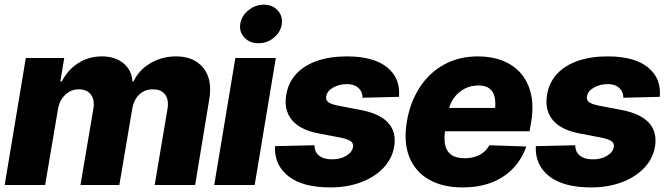

<svg xmlns="http://www.w3.org/2000/svg" viewBox="-25 -795 2868 825"><path d="M-4.9 0 85.9 -545.9H251L234.4 -445.3H240.7Q266.1 -495.1 311.3 -523.9Q356.4 -552.7 413.1 -552.7Q469.2 -552.7 505.1 -523.4Q541 -494.1 543.9 -445.3H548.8Q571.8 -494.1 621.3 -523.4Q670.9 -552.7 731.4 -552.7Q808.1 -552.7 848.4 -503.4Q888.7 -454.1 874 -367.7L813.5 0H639.6L694.8 -327.6Q701.2 -368.2 683.6 -389.9Q666 -411.6 632.8 -411.1Q596.7 -411.6 572.8 -388.2Q548.8 -364.7 543 -325.7L487.8 0H320.8L376.5 -329.6Q382.3 -367.2 365 -389.4Q347.7 -411.6 313.5 -411.1Q291.5 -411.6 272.5 -400.6Q253.4 -389.6 240.5 -369.9Q227.5 -350.1 223.6 -322.8L168.9 0Z M895.5 0 986.3 -545.9H1160.2L1069.3 0ZM1085 -609.4Q1048.3 -608.9 1025.4 -633.3Q1002.4 -657.7 1007.3 -691.9Q1012.7 -726.6 1042.2 -750.7Q1071.8 -774.9 1108.4 -774.9Q1145.5 -774.9 1168 -750.7Q1190.4 -726.6 1186 -691.9Q1181.2 -657.7 1151.9 -633.3Q1122.6 -608.9 1085 -609.4Z M1689.5 -378.9 1532.7 -375Q1532.7 -392.6 1524.7 -405.8Q1516.6 -418.9 1501.7 -426.3Q1486.8 -433.6 1465.8 -433.6Q1432.6 -433.6 1406.2 -418.7Q1379.9 -403.8 1376.5 -379.9Q1374 -367.2 1383.8 -357.7Q1393.6 -348.1 1426.8 -341.3L1528.3 -321.8Q1607.4 -306.2 1643.1 -267.1Q1678.7 -228 1668.9 -165.5Q1659.7 -111.8 1621.3 -72.3Q1583 -32.7 1524.4 -11.2Q1465.8 10.3 1394.5 10.3Q1274.4 10.3 1213.6 -38.3Q1152.8 -86.9 1156.7 -167L1325.7 -170.9Q1327.1 -141.1 1346.4 -126Q1365.7 -110.8 1398.9 -110.4Q1435.5 -109.4 1462.2 -125.2Q1488.8 -141.1 1492.2 -164.6Q1494.1 -179.7 1481.7 -188.5Q1469.2 -197.3 1436 -204.1L1343.8 -221.7Q1264.6 -236.8 1229.2 -279.5Q1193.8 -322.3 1205.1 -388.2Q1213.9 -440.9 1248.3 -477.8Q1282.7 -514.6 1338.1 -533.7Q1393.6 -552.7 1465.3 -552.7Q1579.6 -552.7 1637.9 -506.1Q1696.3 -459.5 1689.5 -378.9Z M1962.4 10.3Q1876.5 10.3 1817.6 -23.7Q1758.8 -57.6 1733.6 -120.8Q1708.5 -184.1 1723.1 -272Q1737.3 -356 1778.3 -419.2Q1819.3 -482.4 1883.1 -517.6Q1946.8 -552.7 2028.8 -552.7Q2087.4 -552.7 2134.3 -534.4Q2181.2 -516.1 2212.4 -480.5Q2243.7 -444.8 2256.1 -392.8Q2268.6 -340.8 2257.8 -273.4L2250.5 -231H1776.4L1793 -331.1H2184.6L2099.6 -308.6Q2106 -345.7 2101.6 -372.3Q2097.2 -398.9 2080.1 -413.3Q2063 -427.7 2030.3 -427.7Q1997.6 -427.7 1970 -413.1Q1942.4 -398.4 1924.1 -372.1Q1905.8 -345.7 1899.9 -310.1L1888.2 -238.3Q1881.8 -199.7 1887.7 -172.1Q1893.6 -144.5 1914.1 -129.9Q1934.6 -115.2 1971.7 -115.2Q1996.1 -115.2 2016.6 -121.6Q2037.1 -127.9 2052.7 -140.6Q2068.4 -153.3 2077.6 -170.9L2236.3 -165.5Q2217.8 -111.8 2180.4 -72.3Q2143.1 -32.7 2088.4 -11.2Q2033.7 10.3 1962.4 10.3Z M2810.1 -378.9 2653.3 -375Q2653.3 -392.6 2645.3 -405.8Q2637.2 -418.9 2622.3 -426.3Q2607.4 -433.6 2586.4 -433.6Q2553.2 -433.6 2526.9 -418.7Q2500.5 -403.8 2497.1 -379.9Q2494.6 -367.2 2504.4 -357.7Q2514.2 -348.1 2547.4 -341.3L2648.9 -321.8Q2728 -306.2 2763.7 -267.1Q2799.3 -228 2789.6 -165.5Q2780.3 -111.8 2741.9 -72.3Q2703.6 -32.7 2645 -11.2Q2586.4 10.3 2515.1 10.3Q2395 10.3 2334.2 -38.3Q2273.4 -86.9 2277.3 -167L2446.3 -170.9Q2447.8 -141.1 2467 -126Q2486.3 -110.8 2519.5 -110.4Q2556.2 -109.4 2582.8 -125.2Q2609.4 -141.1 2612.8 -164.6Q2614.7 -179.7 2602.3 -188.5Q2589.8 -197.3 2556.6 -204.1L2464.4 -221.7Q2385.3 -236.8 2349.9 -279.5Q2314.5 -322.3 2325.7 -388.2Q2334.5 -440.9 2368.9 -477.8Q2403.3 -514.6 2458.7 -533.7Q2514.2 -552.7 2585.9 -552.7Q2700.2 -552.7 2758.5 -506.1Q2816.9 -459.5 2810.1 -378.9Z"/></svg>

Font: Inter Tight ExtraBold
Style: Italic
Weight: 800
Italic angle: -9.39999°
Designer: Rasmus Andersson
Foundry: rsms
Version: Version 3.004